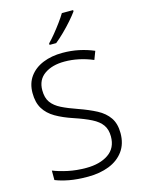

<svg xmlns="http://www.w3.org/2000/svg" viewBox="-139 -1027 824 1116"><g transform="rotate(-15 273.0 -469.0)"><path d="M496 -186Q496 -122 464 -78Q432 -34 376 -12Q320 10 249 10Q184 10 136 1Q88 -8 54 -22V-79Q91 -64 142 -53Q193 -42 252 -42Q334 -42 385.5 -77Q437 -112 437 -182Q437 -224 417.5 -251.5Q398 -279 357.5 -299.5Q317 -320 254 -341Q194 -361 151 -386Q108 -411 85 -448.5Q62 -486 62 -543Q62 -601 91.5 -641.5Q121 -682 172.5 -703Q224 -724 290 -724Q342 -724 389 -714Q436 -704 478 -686L459 -636Q373 -672 288 -672Q214 -672 167.5 -639.5Q121 -607 121 -544Q121 -498 141 -470.5Q161 -443 199 -424Q237 -405 292 -386Q355 -364 400.5 -340Q446 -316 471 -279.5Q496 -243 496 -186ZM415 -940Q400 -919 375.5 -891Q351 -863 323 -835.5Q295 -808 270 -788H230V-797Q249 -816 271 -843Q293 -870 313.5 -898Q334 -926 347 -948H415Z"/></g></svg>

Font: Noto Sans Sinhala Light
Style: Regular
Weight: 300
Designer: Jelle Bosma - Monotype Design Team
Foundry: Monotype Imaging Inc.
Version: Version 2.006; ttfautohint (v1.8.4.7-5d5b)